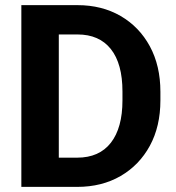

<svg xmlns="http://www.w3.org/2000/svg" viewBox="-20 -731 690 751"><path d="M281.7 0H63.5V-710.9H283.2Q378.4 -710.9 451.7 -668.5Q524.9 -626 566.2 -549.8Q607.4 -473.6 607.4 -372.1V-338.4Q607.4 -236.8 566.2 -160.9Q524.9 -85 451.7 -42.5Q378.4 0 281.7 0ZM283.2 -596.2H210V-114.3H281.7Q368.2 -114.3 413.6 -172.6Q459 -231 459 -338.4V-373Q459 -481.9 413.6 -539.1Q368.2 -596.2 283.2 -596.2Z"/></svg>

Font: Vazirmatn RD FD
Style: Bold
Weight: 700
Designer: Saber Rastikerdar
Foundry: Saber Rastikerdar
Version: Version 33.003